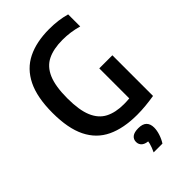

<svg xmlns="http://www.w3.org/2000/svg" viewBox="-291 -845 1182 1182"><g transform="rotate(-45 300.0 -254.0)"><path d="M398 7.5Q279.5 7.5 199.2 -30.8Q119 -69 78 -152Q37 -235 37 -369.5Q37 -504.5 78.2 -588.2Q119.5 -672 197.8 -710.8Q276 -749.5 387.5 -749.5Q428 -749.5 464.2 -744.8Q500.5 -740 534 -730.5V-625.5Q498.5 -635.5 465.8 -640Q433 -644.5 398.5 -644.5Q320.5 -644.5 268.8 -619.2Q217 -594 191 -533.5Q165 -473 165 -368Q165 -266 190 -206.8Q215 -147.5 264.2 -122Q313.5 -96.5 386 -96.5Q408.5 -96.5 430.5 -98.5Q452.5 -100.5 471.5 -104L434.5 -70V-360H548.5V-6Q508.5 0.5 471 4Q433.5 7.5 398 7.5ZM305.5 242.5Q320.5 210.5 326.2 188.2Q332 166 332 143L355.5 171.5H345Q309 171.5 291.5 157.5Q274 143.5 274 120.5Q274 97 291.2 83.5Q308.5 70 344 70Q381 70 398.5 87.2Q416 104.5 416 137Q416 161.5 406.5 190.5Q397 219.5 382 242.5Z"/></g></svg>

Font: Encode Sans SC Condensed SemiBold
Style: Regular
Weight: 600
Width: 3
Designer: Multiple Designers
Foundry: Impallari Type
Version: Version 3.002